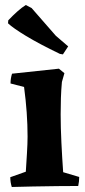

<svg xmlns="http://www.w3.org/2000/svg" viewBox="-20 -742 341 766"><path d="M27 4Q21 -15 21 -35L83 -57Q85 -89 87.5 -129.5Q90 -170 90 -197Q90 -244 86.5 -293.5Q83 -343 76 -395L22 -409Q22 -429 28 -448L215 -468L237 -450L227 -415Q224 -382 223 -351Q222 -320 222 -286Q222 -234 225 -172.5Q228 -111 232 -55L296 -36Q296 -27 295 -18Q294 -9 292 0Q258 0 209 0.5Q160 1 111 2Q62 3 27 4ZM231 -525 219 -527Q136 -567 84 -598.5Q32 -630 12 -649L13 -661Q31 -680 49.5 -696.5Q68 -713 83 -722L106 -710L203 -599L252 -557Z"/></svg>

Font: Labrada
Style: Bold
Weight: 700
Designer: Mercedes Jáuregui
Foundry: Omnibus-Type Team
Version: Version 1.000; ttfautohint (v1.8.4.7-5d5b)